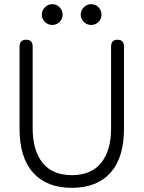

<svg xmlns="http://www.w3.org/2000/svg" viewBox="-20 -891 691 923"><path d="M325 12Q205 12 139.5 -60.5Q74 -133 74 -272V-667Q74 -700 106 -700Q137 -700 137 -667V-274Q137 -168 184.5 -108.5Q232 -49 325 -49Q419 -49 466.5 -108.5Q514 -168 514 -274V-667Q514 -700 545 -700Q576 -700 576 -667V-272Q576 -133 511 -60.5Q446 12 325 12ZM231 -771Q211 -771 196 -785.5Q181 -800 181 -821Q181 -841 196 -856Q211 -871 231 -871Q252 -871 266.5 -856Q281 -841 281 -821Q281 -800 266.5 -785.5Q252 -771 231 -771ZM418 -771Q398 -771 383 -785.5Q368 -800 368 -821Q368 -841 383 -856Q398 -871 418 -871Q439 -871 453.5 -856Q468 -841 468 -821Q468 -800 453.5 -785.5Q439 -771 418 -771Z"/></svg>

Font: Zen Maru Gothic
Style: Regular
Weight: 400
Designer: Yoshimichi Ohira
Foundry: Positype
Version: Version 1.002